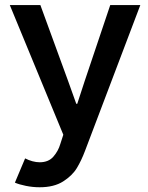

<svg xmlns="http://www.w3.org/2000/svg" viewBox="-20 -541 597 773"><path d="M40 194.3 81.1 96.7Q95.2 104 110.6 108.2Q126 112.3 139.6 112.3Q175.3 112.3 194.8 89.8Q214.4 67.4 222.7 39.1L234.9 1.5L19.5 -520.5H142.6L253.9 -215.8L287.1 -123H291L321.3 -215.8L423.8 -520.5H544.9L322.3 66.4Q307.6 105.5 289.3 135.7Q271 166 234.1 189.5Q197.3 212.9 139.6 212.9Q111.8 212.9 84.2 207.3Q56.6 201.7 40 194.3Z"/></svg>

Font: Reddit Sans Fudge SemiBold
Style: Regular
Weight: 600
Designer: Stephen Hutchings
Foundry: Reddit
Version: Version 1.011